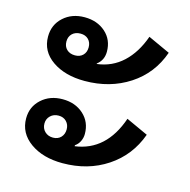

<svg xmlns="http://www.w3.org/2000/svg" viewBox="-86 -635 708 717"><g transform="rotate(15 267.5 -277.0)"><path d="M42 -446Q42 -492 74.5 -521.5Q107 -551 156 -551Q205 -551 237 -522.5Q269 -494 269 -448Q269 -415 244 -396V-394Q302 -401 343.5 -439.5Q385 -478 408 -543L493 -504Q463 -418 388.5 -369.5Q314 -321 216 -321Q140 -321 91 -355Q42 -389 42 -446ZM199 -446Q199 -465 187.5 -476.5Q176 -488 157 -488Q137 -488 125 -476.5Q113 -465 113 -446Q113 -427 125 -415.5Q137 -404 157 -404Q176 -404 187.5 -415.5Q199 -427 199 -446ZM42 -130Q42 -175 74.5 -204.5Q107 -234 156 -234Q205 -234 237 -205Q269 -176 269 -130Q269 -115 262.5 -101.5Q256 -88 244 -80V-76Q362 -92 408 -226L493 -187Q462 -101 388 -52Q314 -3 216 -3Q140 -3 91 -38Q42 -73 42 -130ZM199 -129Q199 -147 187.5 -159Q176 -171 157 -171Q138 -171 125.5 -159Q113 -147 113 -129Q113 -110 125.5 -98Q138 -86 157 -86Q176 -86 187.5 -98Q199 -110 199 -129Z"/></g></svg>

Font: Niramit Medium
Style: Regular
Weight: 500
Designer: Katatrad Aksorn Co.,Ltd.
Foundry: Cadson Demak Co.,Ltd.
Version: Version 1.000; ttfautohint (v1.6)